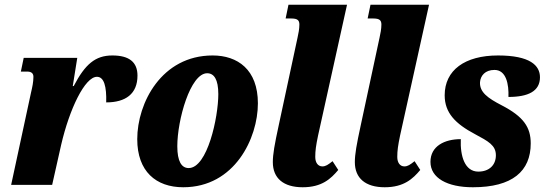

<svg xmlns="http://www.w3.org/2000/svg" viewBox="-20 -780 2309 810"><path d="M111 -390 27 0H200L238 -169C273 -320 338 -456 389 -456C419 -456 430 -415 428 -348C510 -348 560 -384 560 -461C560 -518 525 -546 454 -546C382 -546 339 -509 291 -417H287L306 -536H80L68 -478H95C114 -478 121 -469 121 -456C121 -434 116 -411 111 -390Z M753 10C970 10 1068 -197 1068 -344C1068 -487 982 -546 877 -546C662 -546 559 -346 559 -193C559 -57 638 10 753 10ZM776 -71C746 -71 728 -99 728 -163C728 -274 783 -471 854 -471C883 -471 901 -445 901 -383C901 -285 855 -71 776 -71Z M1257 10C1338 10 1376 -26 1407 -63L1383 -100C1364 -85 1354 -78 1340 -78C1322 -78 1310 -93 1310 -118C1310 -144 1313 -166 1322 -209L1444 -760H1197L1185 -702H1209C1237 -702 1243 -693 1243 -676C1243 -658 1239 -638 1235 -620L1156 -252C1138 -169 1131 -129 1131 -96C1131 -28 1176 10 1257 10Z M1603 10C1684 10 1722 -26 1753 -63L1729 -100C1710 -85 1700 -78 1686 -78C1668 -78 1656 -93 1656 -118C1656 -144 1659 -166 1668 -209L1790 -760H1543L1531 -702H1555C1583 -702 1589 -693 1589 -676C1589 -658 1585 -638 1581 -620L1502 -252C1484 -169 1477 -129 1477 -96C1477 -28 1522 10 1603 10Z M1975 10C2142 10 2219 -58 2219 -175C2219 -243 2189 -288 2096 -336C2038 -366 2003 -391 2005 -433C2007 -461 2027 -485 2066 -485C2116 -485 2127 -424 2125 -371C2208 -371 2258 -395 2258 -454C2258 -504 2216 -546 2081 -546C1941 -546 1856 -484 1856 -378C1856 -304 1901 -258 1984 -214C2040 -184 2072 -167 2072 -125C2072 -82 2042 -56 1998 -56C1941 -56 1921 -121 1924 -193C1856 -193 1796 -164 1796 -97C1796 -29 1867 10 1975 10Z"/></svg>

Font: Noto Serif Condensed Black
Style: Italic
Weight: 900
Width: 3
Italic angle: -12°
Designer: Monotype Design Team
Foundry: Monotype Imaging Inc.
Version: Version 2.013